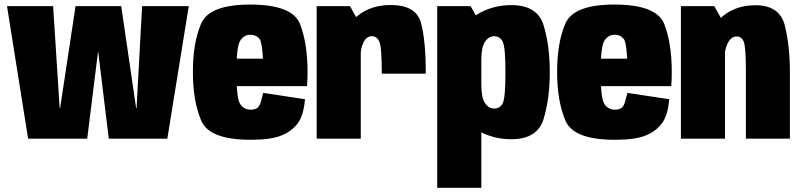

<svg xmlns="http://www.w3.org/2000/svg" viewBox="-20 -624 3604 864"><path d="M106.5 0H372.5L421.5 -394.5L469.5 0H733L829.5 -596.5H619.5L594.5 -138H592.5L525.5 -596.5H320L250.5 -137.5H248.5L219 -596.5H11.5Z M1108 5V-130.5Q1078 -130.5 1061.5 -155Q1044 -178 1044 -299.5Q1044 -415.5 1061 -441Q1077.5 -467.5 1106.5 -467.5Q1136.5 -467.5 1151 -444Q1159.5 -424.5 1163.5 -360H1027.5V-236.5H1361.5Q1364 -265.5 1364 -299.5Q1364 -429 1330 -516.5Q1294.5 -603.5 1106 -603.5Q921.5 -603.5 885 -517.5Q848 -431.5 848 -300Q848 -169 885.5 -81.5Q921 5 1108 5ZM1108 -130.5V5Q1199.5 5 1245.5 -14Q1291.5 -32 1318.5 -67.5Q1346 -102 1352.5 -177.5L1164.5 -206Q1158 -179.5 1152.5 -161.5Q1146.5 -144 1136 -137Q1126 -130.5 1108 -130.5Z M1698 -292.5H1896Q1896 -444.5 1873.8 -523Q1851.5 -601.5 1738 -601.5Q1649.5 -601.5 1588.2 -552.2Q1527 -503 1527 -400.5L1603 -375.5Q1603 -407.5 1616.2 -434.2Q1629.5 -461 1654 -461Q1676 -461 1687 -436.8Q1698 -412.5 1698 -292.5ZM1405 0H1603.5V-509L1555 -596.5H1405Z M1947.5 221H2146V-512L2097.5 -596.5H1947.5ZM2281 2.5Q2398.5 2.5 2426.2 -88.8Q2454 -180 2454 -299.5Q2454 -419.5 2426.2 -510.2Q2398.5 -601 2281 -601Q2194.5 -601 2124 -557.2Q2053.5 -513.5 2053.5 -430.5L2146 -356.5Q2146 -411 2162.5 -436Q2179 -461 2203.5 -461Q2230.5 -461 2242.5 -436Q2254.5 -411 2254.5 -299Q2254.5 -184 2242.5 -159.8Q2230.5 -135.5 2203.5 -135.5Q2179 -135.5 2162.5 -160.2Q2146 -185 2146 -242.5L2053.5 -166Q2053.5 -83.5 2124 -40.5Q2194.5 2.5 2281 2.5Z M2747 5V-130.5Q2717 -130.5 2700.5 -155Q2683 -178 2683 -299.5Q2683 -415.5 2700 -441Q2716.5 -467.5 2745.5 -467.5Q2775.5 -467.5 2790 -444Q2798.5 -424.5 2802.5 -360H2666.5V-236.5H3000.5Q3003 -265.5 3003 -299.5Q3003 -429 2969 -516.5Q2933.5 -603.5 2745 -603.5Q2560.5 -603.5 2524 -517.5Q2487 -431.5 2487 -300Q2487 -169 2524.5 -81.5Q2560 5 2747 5ZM2747 -130.5V5Q2838.5 5 2884.5 -14Q2930.5 -32 2957.5 -67.5Q2985 -102 2991.5 -177.5L2803.5 -206Q2797 -179.5 2791.5 -161.5Q2785.5 -144 2775 -137Q2765 -130.5 2747 -130.5Z M3044 0H3242.5V-511L3194 -596.5H3044ZM3336.5 0H3534.5V-301.5Q3534.5 -417 3511.8 -508.8Q3489 -600.5 3379 -600.5Q3274 -600.5 3207.8 -528.2Q3141.5 -456 3141.5 -361L3239 -338Q3239 -398.5 3254.5 -429.2Q3270 -460 3295 -460Q3318 -460 3327.2 -435Q3336.5 -410 3336.5 -306Z"/></svg>

Font: Anybody Condensed Black
Style: Regular
Weight: 900
Width: 3
Designer: Tyler Finck
Foundry: Etcetera Type Company
Version: Version 1.113;gftools[0.9.25]